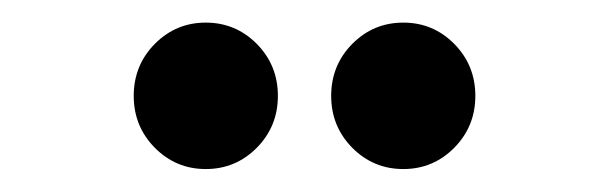

<svg xmlns="http://www.w3.org/2000/svg" viewBox="-20 -767 536 169"><path d="M290 -637Q271.5 -655.8 271.5 -682.6Q271.5 -709.5 290 -728.3Q308.6 -747.1 335 -747.1Q361.3 -747.1 379.9 -728.3Q398.4 -709.5 398.4 -682.6Q398.4 -655.8 379.9 -637Q361.3 -618.2 335 -618.2Q308.6 -618.2 290 -637ZM116.2 -637Q97.7 -655.8 97.7 -682.6Q97.7 -709.5 116.2 -728.3Q134.8 -747.1 161.1 -747.1Q187.5 -747.1 206.1 -728.3Q224.6 -709.5 224.6 -682.6Q224.6 -655.8 206.1 -637Q187.5 -618.2 161.1 -618.2Q134.8 -618.2 116.2 -637Z"/></svg>

Font: Classica
Style: Book
Weight: 400
Version: Version 1.001